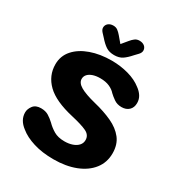

<svg xmlns="http://www.w3.org/2000/svg" viewBox="-188 -926 995 1064"><g transform="rotate(30 309.5 -394.0)"><path d="M310 10.5Q237.5 10.5 181.8 -6.8Q126 -24 91.5 -52.5Q44.5 -87.5 44.5 -136.5Q44.5 -158.5 60.5 -179.5Q76.5 -200.5 110.5 -200.5Q139.5 -200.5 159.5 -188Q179.5 -175.5 197 -159Q217.5 -138 244.5 -122Q271.5 -106 313 -106Q341 -106 363.2 -113.8Q385.5 -121.5 398.5 -136Q411.5 -150.5 411.5 -170.5Q411.5 -202.5 379.5 -217.8Q347.5 -233 282 -248Q163 -275 109.8 -327Q56.5 -379 56.5 -451.5Q56.5 -505 91 -544Q125.5 -583 184.8 -604Q244 -625 318.5 -625Q373.5 -625 425 -610.8Q476.5 -596.5 511 -569Q531.5 -554.5 544 -535Q556.5 -515.5 556.5 -491Q556.5 -462 538.8 -445.2Q521 -428.5 492 -428.5Q463.5 -428.5 443 -443Q422.5 -457.5 409.5 -470Q395.5 -486.5 371 -497.5Q346.5 -508.5 311 -508.5Q285 -508.5 265 -501.8Q245 -495 234 -482.8Q223 -470.5 223 -454Q223 -428.5 254.8 -410Q286.5 -391.5 352.5 -375Q418.5 -359 469.2 -335.5Q520 -312 549 -275Q578 -238 578 -181.5Q578 -123 544 -79.8Q510 -36.5 449.5 -13Q389 10.5 310 10.5ZM429 -733.5 409 -712.5Q385.5 -685.5 364.8 -671.5Q344 -657.5 312.5 -657.5Q280.5 -657.5 259.5 -671.5Q238.5 -685.5 215 -712.5L195.5 -733.5Q183.5 -746.5 183.5 -759.5Q183.5 -776 196 -786.8Q208.5 -797.5 228.5 -797.5Q245.5 -797.5 257.2 -788.5Q269 -779.5 280 -766.5L312.5 -728L344 -766Q354.5 -779 366.5 -788.2Q378.5 -797.5 395.5 -797.5Q416 -797.5 428.5 -787Q441 -776.5 441 -759.5Q441 -754 438.2 -747.2Q435.5 -740.5 429 -733.5Z"/></g></svg>

Font: Sono Monospace
Style: Bold
Weight: 700
Designer: Tyler Finck
Foundry: Tyler Finck
Version: Version 2.112